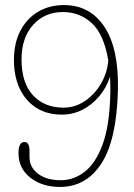

<svg xmlns="http://www.w3.org/2000/svg" viewBox="-20 -729 528 758"><path d="M217 9Q146 9 99.5 -27.8Q53 -64.5 53 -124.5Q53 -168.5 76.5 -168.5Q96.5 -168.5 96.5 -132.5V-109.5Q96.5 -68.5 130.2 -43Q164 -17.5 220.5 -17.5Q271 -17.5 314.5 -51Q358 -84.5 385.5 -159.8Q413 -235 415.5 -361.5Q416 -396 414.5 -426.5Q400.5 -383.5 372.5 -349.8Q344.5 -316 306.5 -296.2Q268.5 -276.5 224.5 -276.5Q164.5 -276.5 122 -304.2Q79.5 -332 57.2 -380.5Q35 -429 35 -491Q35 -559.5 60.8 -608.2Q86.5 -657 131 -683Q175.5 -709 232.5 -709Q335.5 -709 392.5 -622.8Q449.5 -536.5 445.5 -372Q440.5 -176.5 380.5 -83.8Q320.5 9 217 9ZM65 -495Q65 -401.5 110.2 -352.8Q155.5 -304 230.5 -304Q276.5 -304 315.2 -330.2Q354 -356.5 378.8 -399Q403.5 -441.5 407.5 -490.5Q390.5 -593 342.8 -637.2Q295 -681.5 228 -681.5Q156.5 -681.5 110.8 -630.8Q65 -580 65 -495Z"/></svg>

Font: Fraunces 144pt SuperSoft Thin
Style: Regular
Weight: 100
Version: Version 1.000;[0bf87f6ff]